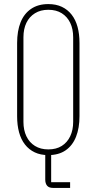

<svg xmlns="http://www.w3.org/2000/svg" viewBox="-20 -755 474 942"><path d="M241 167Q220 167 211 156Q202 145 202 126V-4H231V139H324V167ZM217 6Q179 6 150.5 -7.5Q122 -21 102.5 -46Q83 -71 73.5 -106Q64 -141 64 -185V-544Q64 -603 81 -645.5Q98 -688 132.5 -711.5Q167 -735 217 -735Q255 -735 283.5 -721.5Q312 -708 331.5 -683Q351 -658 360.5 -623Q370 -588 370 -544V-185Q370 -127 353 -84Q336 -41 302 -17.5Q268 6 217 6ZM217 -22Q256 -22 283 -39Q310 -56 324.5 -86.5Q339 -117 339 -157V-572Q339 -613 324.5 -643Q310 -673 283 -690Q256 -707 217 -707Q179 -707 151.5 -690Q124 -673 109.5 -643Q95 -613 95 -572V-157Q95 -117 109.5 -86.5Q124 -56 151.5 -39Q179 -22 217 -22Z"/></svg>

Font: Hubot Sans Condensed ExtraLight
Style: Regular
Weight: 200
Width: 3
Designer: Deni Anggara
Foundry: GitHub, Inc., Subsidiary of Microsoft Corporation
Version: Version 2.000